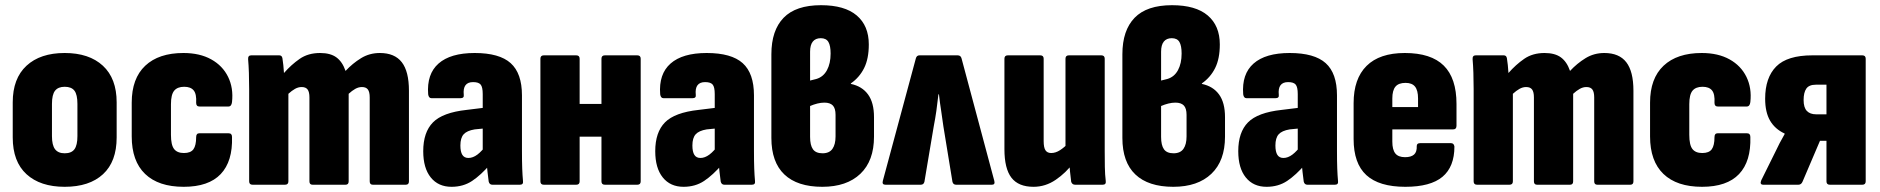

<svg xmlns="http://www.w3.org/2000/svg" viewBox="-20 -711 7237 739"><path d="M229 8Q135 8 82 -40.5Q29 -89 29 -182V-317Q29 -409 82 -458Q135 -507 229 -507Q323 -507 376 -458Q429 -409 429 -317V-182Q429 -89 376.5 -40.5Q324 8 229 8ZM229 -121Q255 -121 266.5 -136.5Q278 -152 278 -187V-311Q278 -347 266.5 -362Q255 -377 229 -377Q204 -377 192 -362Q180 -347 180 -311V-187Q180 -152 192 -136.5Q204 -121 229 -121Z M687 8Q590 8 538.5 -41.5Q487 -91 487 -186V-316Q487 -409 539 -458Q591 -507 686 -507Q749 -507 793 -482.5Q837 -458 858 -415Q879 -372 873 -318Q871 -301 859 -301H748Q735 -301 735 -315Q737 -349 725.5 -363Q714 -377 689 -377Q663 -377 650.5 -362Q638 -347 638 -310V-192Q638 -153 650 -137.5Q662 -122 688 -122Q714 -122 724.5 -136.5Q735 -151 735 -183Q735 -198 747 -198H860Q873 -198 873 -184Q876 -90 829.5 -41Q783 8 687 8Z M952 0Q939 0 939 -13V-368Q939 -401 938 -430.5Q937 -460 935 -483Q934 -498 947 -498H1055Q1065 -498 1067 -487Q1069 -476 1070.5 -460.5Q1072 -445 1073 -430Q1101 -462 1133.5 -484.5Q1166 -507 1212 -507Q1252 -507 1275 -490Q1298 -473 1310 -438Q1337 -467 1369.5 -487Q1402 -507 1442 -507Q1499 -507 1526.5 -471.5Q1554 -436 1554 -362V-13Q1554 0 1542 0H1415Q1403 0 1403 -13V-336Q1403 -357 1396 -366.5Q1389 -376 1373 -376Q1360 -376 1347.5 -369Q1335 -362 1322 -350V-13Q1322 0 1310 0H1183Q1171 0 1171 -13V-336Q1171 -357 1164 -366.5Q1157 -376 1141 -376Q1128 -376 1115.5 -369Q1103 -362 1090 -350V-13Q1090 0 1077 0Z M1875 0Q1864 0 1861 -12Q1859 -25 1856.5 -48.5Q1854 -72 1852 -93L1838 -122V-349Q1838 -376 1830 -385.5Q1822 -395 1801 -395Q1760 -395 1765 -346Q1767 -333 1752 -333H1641Q1630 -333 1628 -348Q1622 -426 1668 -466.5Q1714 -507 1807 -507Q1902 -507 1945.5 -468Q1989 -429 1989 -344V-130Q1989 -89 1990 -62.5Q1991 -36 1993 -14Q1995 0 1981 0ZM1718 8Q1667 8 1638 -28Q1609 -64 1609 -129Q1609 -202 1646.5 -240Q1684 -278 1776 -288L1849 -297L1848 -217L1807 -213Q1777 -208 1764.5 -194Q1752 -180 1752 -151Q1752 -127 1759.5 -115Q1767 -103 1783 -103Q1800 -103 1817.5 -116Q1835 -129 1856 -158L1868 -80Q1831 -37 1797 -14.5Q1763 8 1718 8Z M2308 0Q2295 0 2295 -13V-485Q2295 -498 2308 -498H2433Q2446 -498 2446 -485V-13Q2446 0 2433 0ZM2073 0Q2060 0 2060 -13V-485Q2060 -498 2073 -498H2198Q2211 -498 2211 -485V-13Q2211 0 2198 0ZM2192 -185V-311H2318V-185Z M2768 0Q2757 0 2754 -12Q2752 -25 2749.5 -48.5Q2747 -72 2745 -93L2731 -122V-349Q2731 -376 2723 -385.5Q2715 -395 2694 -395Q2653 -395 2658 -346Q2660 -333 2645 -333H2534Q2523 -333 2521 -348Q2515 -426 2561 -466.5Q2607 -507 2700 -507Q2795 -507 2838.5 -468Q2882 -429 2882 -344V-130Q2882 -89 2883 -62.5Q2884 -36 2886 -14Q2888 0 2874 0ZM2611 8Q2560 8 2531 -28Q2502 -64 2502 -129Q2502 -202 2539.5 -240Q2577 -278 2669 -288L2742 -297L2741 -217L2700 -213Q2670 -208 2657.5 -194Q2645 -180 2645 -151Q2645 -127 2652.5 -115Q2660 -103 2676 -103Q2693 -103 2710.5 -116Q2728 -129 2749 -158L2761 -80Q2724 -37 2690 -14.5Q2656 8 2611 8Z M3145 8Q3049 8 2999 -39.5Q2949 -87 2949 -180V-502Q2949 -594 2996 -642.5Q3043 -691 3140 -691Q3231 -691 3277.5 -651.5Q3324 -612 3324 -540Q3324 -485 3306 -449Q3288 -413 3255 -390V-388Q3298 -379 3321 -347.5Q3344 -316 3344 -260V-185Q3344 -92 3291.5 -42Q3239 8 3145 8ZM3146 -121Q3172 -121 3184 -138Q3196 -155 3196 -186V-269Q3196 -294 3185.5 -305Q3175 -316 3153 -316Q3140 -316 3126 -312.5Q3112 -309 3098 -303V-184Q3098 -152 3109 -136.5Q3120 -121 3146 -121ZM3098 -401 3122 -407Q3149 -415 3163 -441Q3177 -467 3177 -505Q3177 -535 3168.5 -549.5Q3160 -564 3139 -564Q3119 -564 3108.5 -551Q3098 -538 3098 -512Z M3388 0Q3374 0 3378 -15L3505 -486Q3508 -498 3519 -498H3666Q3678 -498 3681 -486L3807 -15Q3811 0 3798 0H3660Q3649 0 3646 -11L3611 -225Q3607 -257 3602.5 -284.5Q3598 -312 3594 -348H3592Q3588 -312 3584 -284Q3580 -256 3574 -225L3538 -11Q3535 0 3524 0Z M3958 8Q3900 8 3873 -27Q3846 -62 3846 -137V-485Q3846 -498 3859 -498H3984Q3997 -498 3997 -485V-168Q3997 -143 4004 -132.5Q4011 -122 4026 -122Q4043 -122 4060 -133Q4077 -144 4093 -161L4111 -84Q4083 -46 4043.5 -19Q4004 8 3958 8ZM4118 0Q4107 0 4103 -11Q4101 -27 4098.5 -50Q4096 -73 4096 -92L4081 -137V-485Q4081 -498 4094 -498H4219Q4232 -498 4232 -485V-130Q4232 -98 4232.5 -68.5Q4233 -39 4236 -14Q4238 0 4224 0Z M4496 8Q4400 8 4350 -39.5Q4300 -87 4300 -180V-502Q4300 -594 4347 -642.5Q4394 -691 4491 -691Q4582 -691 4628.5 -651.5Q4675 -612 4675 -540Q4675 -485 4657 -449Q4639 -413 4606 -390V-388Q4649 -379 4672 -347.5Q4695 -316 4695 -260V-185Q4695 -92 4642.5 -42Q4590 8 4496 8ZM4497 -121Q4523 -121 4535 -138Q4547 -155 4547 -186V-269Q4547 -294 4536.5 -305Q4526 -316 4504 -316Q4491 -316 4477 -312.5Q4463 -309 4449 -303V-184Q4449 -152 4460 -136.5Q4471 -121 4497 -121ZM4449 -401 4473 -407Q4500 -415 4514 -441Q4528 -467 4528 -505Q4528 -535 4519.5 -549.5Q4511 -564 4490 -564Q4470 -564 4459.5 -551Q4449 -538 4449 -512Z M5012 0Q5001 0 4998 -12Q4996 -25 4993.5 -48.5Q4991 -72 4989 -93L4975 -122V-349Q4975 -376 4967 -385.5Q4959 -395 4938 -395Q4897 -395 4902 -346Q4904 -333 4889 -333H4778Q4767 -333 4765 -348Q4759 -426 4805 -466.5Q4851 -507 4944 -507Q5039 -507 5082.5 -468Q5126 -429 5126 -344V-130Q5126 -89 5127 -62.5Q5128 -36 5130 -14Q5132 0 5118 0ZM4855 8Q4804 8 4775 -28Q4746 -64 4746 -129Q4746 -202 4783.5 -240Q4821 -278 4913 -288L4986 -297L4985 -217L4944 -213Q4914 -208 4901.5 -194Q4889 -180 4889 -151Q4889 -127 4896.5 -115Q4904 -103 4920 -103Q4937 -103 4954.5 -116Q4972 -129 4993 -158L5005 -80Q4968 -37 4934 -14.5Q4900 8 4855 8Z M5389 8Q5288 8 5239 -37Q5190 -82 5190 -176V-314Q5190 -408 5240 -457.5Q5290 -507 5387 -507Q5488 -507 5537 -458.5Q5586 -410 5586 -311V-227Q5586 -213 5573 -213H5339V-166Q5339 -135 5350.5 -120.5Q5362 -106 5388 -106Q5411 -106 5422.5 -116Q5434 -126 5433 -149Q5433 -160 5446 -160H5565Q5576 -160 5578 -147Q5578 -69 5532 -30.5Q5486 8 5389 8ZM5339 -299H5438V-332Q5438 -363 5426.5 -377.5Q5415 -392 5390 -392Q5363 -392 5351 -377.5Q5339 -363 5339 -332Z M5665 0Q5652 0 5652 -13V-368Q5652 -401 5651 -430.5Q5650 -460 5648 -483Q5647 -498 5660 -498H5768Q5778 -498 5780 -487Q5782 -476 5783.5 -460.5Q5785 -445 5786 -430Q5814 -462 5846.5 -484.5Q5879 -507 5925 -507Q5965 -507 5988 -490Q6011 -473 6023 -438Q6050 -467 6082.5 -487Q6115 -507 6155 -507Q6212 -507 6239.5 -471.5Q6267 -436 6267 -362V-13Q6267 0 6255 0H6128Q6116 0 6116 -13V-336Q6116 -357 6109 -366.5Q6102 -376 6086 -376Q6073 -376 6060.5 -369Q6048 -362 6035 -350V-13Q6035 0 6023 0H5896Q5884 0 5884 -13V-336Q5884 -357 5877 -366.5Q5870 -376 5854 -376Q5841 -376 5828.5 -369Q5816 -362 5803 -350V-13Q5803 0 5790 0Z M6531 8Q6434 8 6382.5 -41.5Q6331 -91 6331 -186V-316Q6331 -409 6383 -458Q6435 -507 6530 -507Q6593 -507 6637 -482.5Q6681 -458 6702 -415Q6723 -372 6717 -318Q6715 -301 6703 -301H6592Q6579 -301 6579 -315Q6581 -349 6569.5 -363Q6558 -377 6533 -377Q6507 -377 6494.5 -362Q6482 -347 6482 -310V-192Q6482 -153 6494 -137.5Q6506 -122 6532 -122Q6558 -122 6568.5 -136.5Q6579 -151 6579 -183Q6579 -198 6591 -198H6704Q6717 -198 6717 -184Q6720 -90 6673.5 -41Q6627 8 6531 8Z M6767 0Q6752 0 6759 -17L6813 -126Q6821 -143 6830 -160.5Q6839 -178 6849 -195V-197Q6812 -214 6793 -246.5Q6774 -279 6774 -331Q6774 -412 6816.5 -455Q6859 -498 6956 -498H7148Q7161 -498 7161 -485V-13Q7161 0 7148 0H7023Q7010 0 7010 -13V-169H6985L6918 -12Q6913 0 6902 0ZM6970 -271H7010V-385H6969Q6943 -385 6932.5 -370Q6922 -355 6922 -326Q6922 -297 6934.5 -284Q6947 -271 6970 -271Z"/></svg>

Font: Sofia Sans Condensed Black
Style: Regular
Weight: 900
Designer: Botio Nikoltchev, Ani Petrova
Foundry: lettersoup
Version: Version 4.101